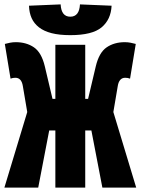

<svg xmlns="http://www.w3.org/2000/svg" viewBox="-20 -854 640 874"><path d="M0 0 104 -344 84 -462Q78 -500 50 -500Q44 -500 38.5 -499Q33 -498 28 -496L2 -654Q13 -657 25.5 -659.5Q38 -662 52 -662Q100 -662 134.5 -638.5Q169 -615 184 -552L219 -404H232V-650H368V-404H381L416 -552Q431 -615 465.5 -638.5Q500 -662 548 -662Q562 -662 574.5 -659.5Q587 -657 598 -654L572 -496Q567 -498 561.5 -499Q556 -500 550 -500Q522 -500 516 -462L496 -344L600 0H446L396 -260H368V0H232V-260H204L154 0ZM300 -694Q250 -694 215 -703Q180 -712 157.5 -729.5Q135 -747 124 -771.5Q113 -796 112 -828L256 -834Q259 -778 300 -778Q341 -778 344 -834L488 -828Q485 -765 442.5 -729.5Q400 -694 300 -694Z"/></svg>

Font: Source Code Pro Black
Style: Regular
Weight: 900
Monospace: yes
Designer: Paul D. Hunt, Teo Tuominen
Foundry: Adobe Systems Incorporated
Version: Version 2.030;PS 1.000;hotconv 16.6.51;makeotf.lib2.5.65220